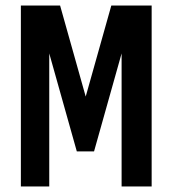

<svg xmlns="http://www.w3.org/2000/svg" viewBox="-20 -670 620 690"><path d="M55 0V-650H196L288 -323L380 -650H525V0H417V-478L318 -126H256L157 -478V0Z"/></svg>

Font: Sometype Mono
Style: Bold
Weight: 700
Monospace: yes
Designer: Ryoichi Tsunekawa
Foundry: Dharma Type
Version: Version 1.000; ttfautohint (v1.8.3)